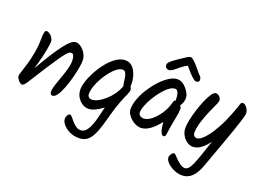

<svg xmlns="http://www.w3.org/2000/svg" viewBox="-133 -1036 2218 1633"><g transform="rotate(20 976.0 -219.5)"><path d="M76 5Q66 5 53.5 -5.5Q41 -16 32 -31Q23 -46 23 -57Q23 -64 34 -96.5Q45 -129 60 -180Q75 -231 86 -293.5Q97 -356 97 -422Q97 -495 118 -495Q133 -495 148 -484Q163 -473 173.5 -456.5Q184 -440 184 -422Q184 -404 176.5 -361Q169 -318 156.5 -266.5Q144 -215 129 -169H132Q184 -260 222.5 -319Q261 -378 288 -413Q315 -448 333.5 -464.5Q352 -481 364 -486Q376 -491 385 -491Q411 -491 435.5 -471.5Q460 -452 476 -423Q492 -394 492 -363Q492 -338 484 -293.5Q476 -249 462.5 -198Q449 -147 431 -100.5Q413 -54 392.5 -24.5Q372 5 351 5Q329 5 329 -25Q329 -49 341 -86.5Q353 -124 369 -167.5Q385 -211 397 -254Q409 -297 409 -332Q409 -350 402.5 -371.5Q396 -393 381 -393Q372 -393 362 -388Q352 -383 336 -364.5Q320 -346 293 -307.5Q266 -269 223 -202Q180 -135 115 -32Q102 -12 92.5 -3.5Q83 5 76 5Z M686 267Q639 267 601 249Q563 231 540.5 204Q518 177 518 152Q518 136 527.5 120Q537 104 548 104Q557 104 569 118.5Q581 133 597 151.5Q613 170 632.5 184.5Q652 199 676 199Q702 199 721 179.5Q740 160 753.5 129Q767 98 776.5 63Q786 28 793 -3Q800 -34 805 -53Q727 5 678 5Q645 5 617.5 -13.5Q590 -32 573.5 -62Q557 -92 557 -127Q557 -160 572.5 -206.5Q588 -253 615.5 -302.5Q643 -352 678.5 -395Q714 -438 754 -464.5Q794 -491 834 -491Q874 -491 899.5 -464Q925 -437 937.5 -396.5Q950 -356 950 -316Q950 -310 949.5 -305.5Q949 -301 948 -298Q960 -281 960 -265Q960 -252 946 -222Q932 -192 911 -138Q890 -84 867 1Q841 102 817 160Q793 218 762.5 242.5Q732 267 686 267ZM677 -78Q702 -78 733 -94Q764 -110 795 -137.5Q826 -165 851.5 -201Q877 -237 891 -276Q887 -290 884.5 -311.5Q882 -333 878 -355.5Q874 -378 865 -393Q856 -408 839 -408Q816 -408 788.5 -388Q761 -368 734.5 -335Q708 -302 686 -263Q664 -224 651 -185.5Q638 -147 638 -116Q638 -99 649 -88.5Q660 -78 677 -78Z M1150 5Q1120 5 1088.5 -13.5Q1057 -32 1036 -60Q1015 -88 1015 -116Q1015 -160 1034 -211Q1053 -262 1085 -311.5Q1117 -361 1155 -401.5Q1193 -442 1232.5 -466.5Q1272 -491 1305 -491Q1350 -491 1388 -446Q1406 -424 1416 -404.5Q1426 -385 1426 -366Q1426 -347 1420.5 -328Q1415 -309 1401 -289Q1413 -274 1413 -263Q1413 -226 1400.5 -166.5Q1388 -107 1376 -20Q1373 5 1358 5Q1346 5 1337.5 -7.5Q1329 -20 1324.5 -39Q1320 -58 1317.5 -77Q1315 -96 1315 -108Q1226 5 1150 5ZM1146 -78Q1178 -78 1215.5 -107Q1253 -136 1286 -185.5Q1319 -235 1334 -296Q1337 -310 1351 -315Q1351 -408 1314 -408Q1289 -408 1260 -386.5Q1231 -365 1203 -330.5Q1175 -296 1151 -256Q1127 -216 1113 -179Q1099 -142 1099 -116Q1099 -99 1113 -88.5Q1127 -78 1146 -78ZM1458 -526Q1447 -526 1427.5 -542.5Q1408 -559 1386.5 -583Q1365 -607 1347 -629Q1318 -615 1292.5 -593.5Q1267 -572 1245.5 -555.5Q1224 -539 1205 -539Q1192 -539 1182 -548Q1172 -557 1172 -575Q1172 -593 1207.5 -620.5Q1243 -648 1315 -694Q1326 -701 1334.5 -703.5Q1343 -706 1348 -706Q1352 -706 1360 -701.5Q1368 -697 1386 -680Q1404 -663 1435 -625Q1458 -597 1472 -583.5Q1486 -570 1486 -546Q1486 -539 1478.5 -532.5Q1471 -526 1458 -526Z M1619 265Q1581 265 1544 248.5Q1507 232 1482.5 207.5Q1458 183 1458 159Q1458 146 1470 128.5Q1482 111 1492 111Q1498 111 1504.5 116.5Q1511 122 1521 133Q1580 199 1620 199Q1641 199 1659.5 173Q1678 147 1701.5 83.5Q1725 20 1761 -92Q1691 5 1621 5Q1593 5 1567 -13Q1541 -31 1524.5 -61Q1508 -91 1508 -126Q1508 -155 1517.5 -200.5Q1527 -246 1543 -296.5Q1559 -347 1578 -391Q1597 -435 1616.5 -463Q1636 -491 1652 -491Q1672 -491 1686.5 -475Q1701 -459 1701 -441Q1701 -431 1690 -406Q1679 -381 1663 -346Q1647 -311 1631.5 -270.5Q1616 -230 1605 -189.5Q1594 -149 1594 -112Q1594 -96 1604 -85.5Q1614 -75 1628 -75Q1652 -75 1683 -104.5Q1714 -134 1746 -183.5Q1778 -233 1806 -291Q1823 -328 1841.5 -375Q1860 -422 1879 -480Q1884 -491 1899 -491Q1910 -491 1922 -480Q1934 -469 1943 -452Q1952 -435 1952 -415Q1952 -402 1939 -359Q1926 -316 1904.5 -254.5Q1883 -193 1858.5 -124.5Q1834 -56 1810 9Q1786 74 1769 122Q1718 265 1619 265Z"/></g></svg>

Font: Solitreo
Style: Regular
Weight: 400
Designer: Nathan Gross, Bryan Kirschen, Binghamton University
Foundry: Eli Heuer
Version: Version 1.100; ttfautohint (v1.8.4.7-5d5b)